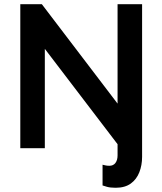

<svg xmlns="http://www.w3.org/2000/svg" viewBox="-20 -701 768 908"><path d="M76 0V-681H178L536 -211V-681H652V41Q652 80 639 113.5Q626 147 598.5 167Q571 187 527 187Q502 187 486 182.5Q470 178 465 176V78Q470 79 478 81Q486 83 497 83Q516 83 526 69.5Q536 56 536 34V-19L192 -470V0Z"/></svg>

Font: Gabarito Medium
Style: Regular
Weight: 500
Designer: Leandro Assis / Alvaro Franca / Felipe Casaprima
Foundry: Naipe Foundry
Version: Version 1.000